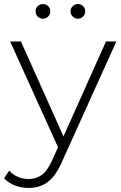

<svg xmlns="http://www.w3.org/2000/svg" viewBox="-47 -726 595 944"><path d="M94 198Q58 198 26.5 186Q-5 174 -27 151L-2 113Q18 134 41.5 144Q65 154 95 154Q131 154 158.5 134Q186 114 210 61L246 -19L253 -28L474 -522H525L257 71Q236 119 211.5 146.5Q187 174 158 186Q129 198 94 198ZM245 13 3 -522H56L276 -31ZM336 -634Q322 -634 311 -644.5Q300 -655 300 -670Q300 -686 311 -696Q322 -706 336 -706Q351 -706 361.5 -696Q372 -686 372 -670Q372 -655 361.5 -644.5Q351 -634 336 -634ZM164 -634Q149 -634 138.5 -644.5Q128 -655 128 -670Q128 -686 138.5 -696Q149 -706 164 -706Q179 -706 189.5 -696Q200 -686 200 -670Q200 -655 189.5 -644.5Q179 -634 164 -634Z"/></svg>

Font: Modern
Style: Regular
Weight: 300
Designer: Julieta Ulanovsky
Foundry: Julieta Ulanovsky
Version: Version 8.000